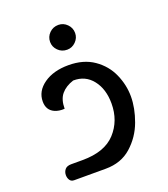

<svg xmlns="http://www.w3.org/2000/svg" viewBox="-124 -749 732 837"><g transform="rotate(-20 242.0 -330.0)"><path d="M434 -259Q434 -205 412 -145Q390 -85 342.5 -42.5Q295 0 223 0H77Q63 0 56.5 -10Q50 -20 50 -33Q50 -48 59 -59Q68 -70 88 -70H141Q244 -70 294 -124.5Q344 -179 344 -259Q344 -326 310.5 -368.5Q277 -411 221 -410Q184 -398 164 -374Q144 -350 144 -307Q118 -305 98 -314Q65 -329 65 -369Q65 -417 109.5 -448.5Q154 -480 224 -480Q294 -480 341.5 -447Q389 -414 411.5 -363Q434 -312 434 -259ZM197 -407H195ZM184 -602Q184 -626 201 -643Q218 -660 243 -660Q266 -660 283 -643Q300 -626 300 -602Q300 -579 283 -562Q266 -545 243 -545Q218 -545 201 -562Q184 -579 184 -602Z"/></g></svg>

Font: El Messiri
Style: Regular
Weight: 400
Designer: Mohamed Gaber
Foundry: Kief Type Foundry
Version: Version 2.006